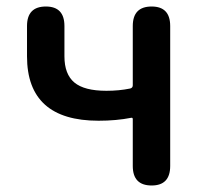

<svg xmlns="http://www.w3.org/2000/svg" viewBox="-20 -570 629 590"><path d="M446 0Q388 0 388 -60V-204Q388 -209 383 -208Q337 -199 283 -199Q63 -199 63 -397V-490Q63 -550 121 -550Q178 -550 178 -490V-397Q178 -342 208.5 -316.5Q239 -291 307 -291Q346 -291 380 -298Q388 -300 388 -308V-490Q388 -550 446 -550Q503 -550 503 -490V-60Q503 0 446 0Z"/></svg>

Font: Resource Han Rounded JP Medium
Style: Regular
Weight: 500
Designer: Cyano Hao (round all glyphs); Ryoko NISHIZUKA 西塚涼子 (kana, bopomofo & ideographs); Paul D. Hunt (Latin, Greek & Cyrillic)
Foundry: Cyano Hao
Version: 0.990